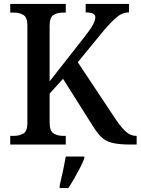

<svg xmlns="http://www.w3.org/2000/svg" viewBox="-20 -734 714 975"><path d="M32 0V-44H50Q79 -44 99 -56Q119 -68 119 -109V-605Q119 -645 99.5 -657.5Q80 -670 51 -670H32V-714H314V-670H299Q270 -670 251 -657.5Q232 -645 232 -602V-321L411 -549Q440 -586 452 -608.5Q464 -631 464 -647Q464 -671 415 -671V-714H635V-671Q601 -671 572 -646Q543 -621 507 -579L375 -418L569 -126Q597 -85 620.5 -64.5Q644 -44 671 -44H674V0H644Q584 0 550 -8.5Q516 -17 494 -38.5Q472 -60 447 -101L300 -334L232 -259V-112Q232 -69 252 -56.5Q272 -44 301 -44H314V0ZM283 208Q291 176 299.5 136Q308 96 314 61H408V71Q400 92 386 119Q372 146 356.5 173Q341 200 327 221H283Z"/></svg>

Font: Noto Serif Georgian SemiCondensed Medium
Style: Regular
Weight: 500
Width: 4
Designer: Monotype Design Team, Akaki Razmadze
Foundry: Google LLC
Version: Version 2.003; ttfautohint (v1.8.4.7-5d5b)